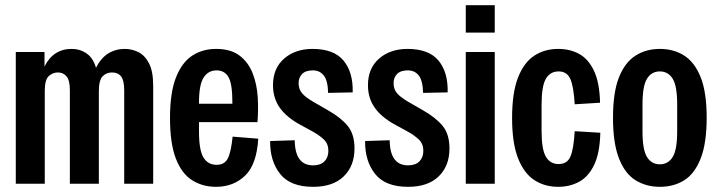

<svg xmlns="http://www.w3.org/2000/svg" viewBox="-20 -710 2777 742"><path d="M41 0V-509H152V-453Q186 -521 257 -521Q289 -521 314.5 -503.5Q340 -486 351 -448Q370 -486 398.5 -503.5Q427 -521 462 -521Q489 -521 514 -509Q539 -497 555.5 -466Q572 -435 572 -378V0H460V-361Q460 -399 448 -414.5Q436 -430 413 -430Q391 -430 376.5 -415Q362 -400 362 -357V0H250V-361Q250 -400 237 -415Q224 -430 204 -430Q184 -430 168.5 -416Q153 -402 153 -358V0Z M815 12Q763 12 722.5 -13.5Q682 -39 659.5 -97.5Q637 -156 637 -254Q637 -352 660 -410.5Q683 -469 723 -495Q763 -521 815 -521Q872 -521 906 -495Q940 -469 956.5 -426.5Q973 -384 976 -334.5Q979 -285 975 -238H749V-202Q749 -129 766.5 -101Q784 -73 817 -73Q848 -73 860.5 -98Q873 -123 879 -182L978 -174Q972 -74 927 -31Q882 12 815 12ZM749 -312V-309H878V-315Q878 -386 863 -412Q848 -438 817 -438Q785 -438 767 -410.5Q749 -383 749 -312Z M1190 12Q1102 12 1062.5 -38Q1023 -88 1024 -165L1119 -168Q1120 -71 1190 -71Q1219 -71 1234 -86.5Q1249 -102 1249 -127Q1249 -154 1232 -170.5Q1215 -187 1186 -203L1140 -228Q1087 -257 1061 -294Q1035 -331 1035 -381Q1035 -446 1078 -483.5Q1121 -521 1188 -521Q1270 -521 1307.5 -476Q1345 -431 1343 -353L1248 -351Q1247 -398 1231.5 -418Q1216 -438 1189 -438Q1161 -438 1147.5 -424Q1134 -410 1134 -389Q1134 -365 1147.5 -349.5Q1161 -334 1190 -317L1249 -283Q1298 -255 1324 -223Q1350 -191 1350 -136Q1350 -69 1308.5 -28.5Q1267 12 1190 12Z M1557 12Q1469 12 1429.5 -38Q1390 -88 1391 -165L1486 -168Q1487 -71 1557 -71Q1586 -71 1601 -86.5Q1616 -102 1616 -127Q1616 -154 1599 -170.5Q1582 -187 1553 -203L1507 -228Q1454 -257 1428 -294Q1402 -331 1402 -381Q1402 -446 1445 -483.5Q1488 -521 1555 -521Q1637 -521 1674.5 -476Q1712 -431 1710 -353L1615 -351Q1614 -398 1598.5 -418Q1583 -438 1556 -438Q1528 -438 1514.5 -424Q1501 -410 1501 -389Q1501 -365 1514.5 -349.5Q1528 -334 1557 -317L1616 -283Q1665 -255 1691 -223Q1717 -191 1717 -136Q1717 -69 1675.5 -28.5Q1634 12 1557 12Z M1780 -584V-690H1892V-584ZM1780 0V-509H1892V0Z M2137 12Q2085 12 2045 -14Q2005 -40 1982 -98.5Q1959 -157 1959 -254Q1959 -352 1982 -410.5Q2005 -469 2045 -495Q2085 -521 2137 -521Q2182 -521 2217.5 -502Q2253 -483 2275 -437.5Q2297 -392 2299 -313L2201 -307Q2197 -376 2184 -405Q2171 -434 2139 -434Q2106 -434 2089.5 -405.5Q2073 -377 2073 -306V-203Q2073 -133 2089.5 -104.5Q2106 -76 2139 -76Q2172 -76 2184.5 -105Q2197 -134 2201 -203L2300 -197Q2298 -118 2276 -72.5Q2254 -27 2218 -7.5Q2182 12 2137 12Z M2530 12Q2477 12 2436 -13.5Q2395 -39 2372 -98Q2349 -157 2349 -255Q2349 -353 2372 -411Q2395 -469 2436 -495Q2477 -521 2530 -521Q2584 -521 2624.5 -495Q2665 -469 2688 -411Q2711 -353 2711 -255Q2711 -157 2688 -98Q2665 -39 2624.5 -13.5Q2584 12 2530 12ZM2530 -75Q2562 -75 2579.5 -103Q2597 -131 2597 -202V-307Q2597 -378 2579.5 -406Q2562 -434 2530 -434Q2498 -434 2480.5 -406Q2463 -378 2463 -307V-202Q2463 -131 2480.5 -103Q2498 -75 2530 -75Z"/></svg>

Font: Special Gothic Condensed Medium
Style: Regular
Weight: 500
Width: 3
Designer: Alistair McCready
Foundry: Monolith
Version: Version 1.000; ttfautohint (v1.8.4.7-5d5b)